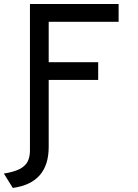

<svg xmlns="http://www.w3.org/2000/svg" viewBox="-60 -720 696 968"><path d="M91 0V-700H538V-610H185.5V-406.5H435V-317H185.5V0ZM4.5 227.5 -40.5 155Q10.5 147 39 132.2Q67.5 117.5 79.2 94.8Q91 72 91 39V-10H185.5V21Q185.5 111.5 140.5 163.2Q95.5 215 4.5 227.5Z"/></svg>

Font: Overpass Mono Light Medium
Style: Regular
Weight: 500
Monospace: yes
Version: Version 4.000